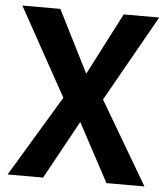

<svg xmlns="http://www.w3.org/2000/svg" viewBox="-50 -725 669 770"><g transform="rotate(5 284.5 -340.0)"><path d="M162 -680 288 -430 417 -680H560L364 -333L560 0H407L281 -235L152 0H9L205 -326L9 -680Z"/></g></svg>

Font: Titillium-CLs Web
Style: CLs-Bold
Weight: 700
Version: Version 1.002;PS 57.000;hotconv 1.0.70;makeotf.lib2.5.55311